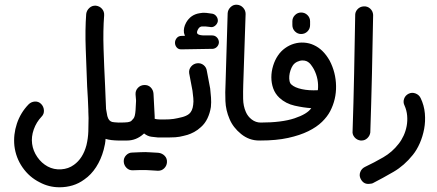

<svg xmlns="http://www.w3.org/2000/svg" viewBox="-20 -595 1850 813"><path d="M232 198Q187 198 148 177Q104 155 75.5 114Q47 73 41 23Q36 -25 51.5 -71.5Q67 -118 101 -153Q112 -164 127.5 -165Q143 -166 154 -155Q165 -144 166 -128Q167 -112 156 -101Q134 -78 123 -47Q112 -16 116 14Q120 44 138 70Q156 96 182 110Q208 124 239 122Q270 120 293 103Q331 76 346 20Q353 -9 354 -38.5Q355 -68 355 -95Q355 -102 354.5 -109Q354 -116 354 -124V-125V-131Q353 -154 352 -178.5Q351 -203 349 -229Q346 -309 343 -388.5Q340 -468 345 -536Q347 -551 358.5 -561.5Q370 -572 386 -571Q402 -569 412 -557.5Q422 -546 421 -530Q416 -466 418.5 -388.5Q421 -311 425 -232Q426 -206 427 -182.5Q428 -159 429 -136V-134Q432 -114 434.5 -103.5Q437 -93 444 -85Q449 -80 455.5 -78.5Q462 -77 482 -76Q498 -75 509 -65.5Q520 -56 521 -39Q522 -24 511.5 -12Q501 0 485 0Q449 0 427 -7Q426 14 419 39Q408 80 387 112.5Q366 145 337 165Q314 182 287.5 190Q261 198 232 198Z M479 0Q463 0 453 -12Q443 -24 444 -40Q445 -56 456.5 -66Q468 -76 484 -76Q510 -76 521 -77.5Q532 -79 537 -84Q542 -89 545.5 -93.5Q549 -98 551 -106.5Q553 -115 554 -128.5Q555 -142 556 -166V-171L554 -195Q553 -211 563.5 -222.5Q574 -234 590 -235Q607 -236 618 -225Q629 -214 630 -198L635 -102V-92Q637 -91 644.5 -90Q652 -89 674 -89Q690 -89 700.5 -77.5Q711 -66 711 -50Q710 -35 699.5 -24Q689 -13 673 -13H648Q637 -14 621 -16Q605 -18 590 -30L588 -28Q557 0 518 0ZM648 128Q626 127 615 126Q604 125 595.5 125Q587 125 576 125Q565 125 543 126Q527 127 516 116Q505 105 504 90Q503 74 514 62.5Q525 51 540 51Q563 50 574.5 49.5Q586 49 595.5 49Q605 49 617 50Q629 51 651 52Q667 54 677.5 65Q688 76 687 92Q686 107 675.5 117.5Q665 128 650 128Z M747 -386Q735 -386 728 -394.5Q721 -403 721 -414Q721 -425 728.5 -434Q736 -443 749 -443H763L759 -456Q756 -477 768 -499Q787 -533 825 -539Q839 -542 853 -540.5Q867 -539 879 -537Q890 -535 897 -525Q904 -515 902 -503Q899 -492 889.5 -485Q880 -478 868 -481Q849 -484 835 -483Q832 -483 827 -480.5Q822 -478 818 -470Q810 -455 818.5 -450Q827 -445 845 -445H867H870H878Q890 -445 898 -437Q906 -429 907 -417Q907 -406 899.5 -397.5Q892 -389 880 -388H867ZM666 -13Q650 -13 637 -26Q624 -39 626 -54Q628 -70 641.5 -79.5Q655 -89 671 -89Q700 -89 715.5 -91.5Q731 -94 751 -99Q759 -101 767 -104.5Q775 -108 781 -113Q795 -125 798 -151Q800 -165 798.5 -180Q797 -195 795 -211L781 -285Q779 -301 789 -313Q799 -325 814 -327Q830 -329 842 -319.5Q854 -310 856 -294L870 -220Q872 -202 873.5 -182Q875 -162 873 -142Q869 -116 858.5 -94Q848 -72 831 -57Q817 -44 802 -36Q787 -28 774 -24Q756 -19 740.5 -16Q725 -13 698 -13Z M1077 0Q1035 0 1001 -27.5Q967 -55 952 -91Q936 -128 934.5 -167Q933 -206 935 -239L944 -539Q945 -554 956.5 -565Q968 -576 983 -575Q999 -574 1009.5 -562.5Q1020 -551 1020 -536L1010 -236Q1009 -207 1009.5 -176.5Q1010 -146 1021 -121Q1029 -102 1046 -89Q1063 -76 1084 -76Q1100 -76 1112.5 -68.5Q1125 -61 1128 -46Q1131 -30 1122 -17Q1113 -4 1097 -2Q1092 -1 1087 -0.5Q1082 0 1077 0Z M1255 -451Q1240 -451 1229 -462Q1218 -473 1218 -489V-505Q1218 -520 1229 -531Q1240 -542 1255 -542Q1271 -542 1282 -531Q1293 -520 1293 -505V-489Q1293 -473 1282 -462Q1271 -451 1255 -451ZM1083 0Q1067 0 1056 -11Q1045 -22 1045 -38Q1045 -54 1056 -65Q1067 -76 1083 -76Q1173 -76 1227 -94Q1281 -112 1298 -137Q1266 -139 1228 -147.5Q1190 -156 1163 -181Q1145 -198 1137 -220.5Q1129 -243 1129 -267.5Q1129 -292 1136.5 -316.5Q1144 -341 1157 -360Q1169 -378 1187 -391Q1205 -404 1225.5 -410Q1246 -416 1268 -414.5Q1290 -413 1309 -404Q1349 -386 1376 -338Q1402 -288 1403 -231Q1404 -174 1378 -124Q1366 -101 1343.5 -79Q1321 -57 1285.5 -39.5Q1250 -22 1200 -11Q1150 0 1083 0ZM1326 -213Q1331 -260 1309 -302Q1304 -311 1296.5 -321Q1289 -331 1278 -336Q1271 -339 1261 -339Q1250 -339 1238.5 -333.5Q1227 -328 1220 -318Q1214 -309 1210 -297Q1206 -285 1205 -273.5Q1204 -262 1206 -252Q1208 -242 1214 -237Q1228 -224 1258 -217.5Q1288 -211 1326 -213Z M1507 0Q1491 -2 1481 -14Q1471 -26 1473 -41Q1477 -158 1479.5 -284.5Q1482 -411 1484 -528Q1483 -544 1493.5 -555.5Q1504 -567 1520 -568Q1536 -569 1547.5 -558.5Q1559 -548 1560 -532Q1558 -412 1555 -282.5Q1552 -153 1548 -34Q1546 -20 1535.5 -10Q1525 0 1511 0Z M1548 183Q1520 188 1507 162Q1500 148 1505.5 133.5Q1511 119 1525 112Q1565 93 1603 71Q1641 49 1668 14Q1680 -1 1689 -20.5Q1698 -40 1702 -61.5Q1706 -83 1704 -105.5Q1702 -128 1693 -148Q1686 -162 1691 -176.5Q1696 -191 1710 -198Q1724 -205 1739 -199.5Q1754 -194 1761 -180Q1776 -149 1779 -115Q1782 -81 1776 -49Q1770 -17 1757.5 11.5Q1745 40 1728 61Q1692 106 1646.5 132.5Q1601 159 1558 181Q1552 183 1548 183Z"/></svg>

Font: Dongol
Style: Regular
Weight: 400
Designer: Abdo Mohamed and Ibrahim Hamdi
Foundry: Protype Foundry
Version: Version 1.000;hotconv 1.0.109;makeotfexe 2.5.65596